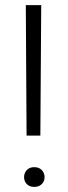

<svg xmlns="http://www.w3.org/2000/svg" viewBox="-20 -731 266 755"><path d="M138.7 -197.8H84.5L81.5 -710.9H142.1ZM74.7 -34.2Q74.7 -50.8 85.4 -62.3Q96.2 -73.7 114.7 -73.7Q133.3 -73.7 144.3 -62.3Q155.3 -50.8 155.3 -34.2Q155.3 -18.1 144.3 -7.1Q133.3 3.9 114.7 3.9Q96.2 3.9 85.4 -7.1Q74.7 -18.1 74.7 -34.2Z"/></svg>

Font: SteelSelectRoboto
Style: Regular
Weight: 300
Designer: Google
Version: Version 2.137; 2017